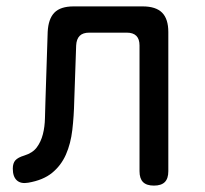

<svg xmlns="http://www.w3.org/2000/svg" viewBox="-20 -570 640 600"><path d="M129 -470Q131 -511 150 -530.5Q169 -550 210 -550H426Q467 -550 486.5 -530.5Q506 -511 506 -470V-35Q506 -12 495 -1Q484 10 461 10Q438 10 427 -1Q416 -12 416 -35V-428Q416 -448 406 -458Q396 -468 376 -468H259Q239 -468 229 -458Q219 -448 218 -428L212 -254Q211 -207 206 -164Q201 -121 186 -87Q171 -53 143 -30Q115 -7 68 1Q45 5 32.5 -6.5Q20 -18 20 -43Q20 -60 28 -69Q36 -78 56 -84Q82 -92 95 -109.5Q108 -127 114 -150.5Q120 -174 120.5 -201Q121 -228 122 -254Z"/></svg>

Font: Maple Mono NF CN
Style: Regular
Weight: 400
Monospace: yes
Designer: subframe7536
Version: Version 7.000